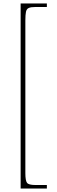

<svg xmlns="http://www.w3.org/2000/svg" viewBox="-20 -819 328 1098"><path d="M98 -799H248V-779H182Q157 -779 144.5 -773.5Q132 -768 128.5 -751.5Q125 -735 125 -702V171Q125 214 134.5 226.5Q144 239 182 239H248V259H98Z"/></svg>

Font: Noto Serif Sinhala Condensed Thin
Style: Regular
Weight: 100
Width: 3
Designer: Jelle Bosma - Monotype Design Team
Foundry: Monotype Imaging Inc.
Version: Version 2.007; ttfautohint (v1.8.4.7-5d5b)